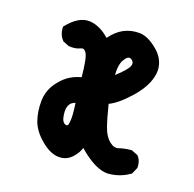

<svg xmlns="http://www.w3.org/2000/svg" viewBox="-79 -565 659 652"><g transform="rotate(15 250.0 -239.0)"><path d="M354.5 5.9Q309.6 3.9 251 -56.6Q244.6 -39.1 227.5 -22.9Q205.1 -1.5 174.8 -5.9Q145.5 -10.3 116.2 -40Q86.4 -69.3 77.1 -102.5Q68.4 -135.3 72.3 -175.3Q73.7 -189 78.4 -201.9Q83 -214.8 90.6 -226.6Q98.1 -238.3 109.4 -249Q140.1 -280.3 183.6 -287.1Q183.1 -355.5 174.3 -371.6Q169.9 -379.4 165.3 -381.3Q160.6 -383.3 154.8 -380.9Q146 -377.4 135.7 -376.7Q125.5 -376 114.3 -377.9L113.3 -378.4H112.8L93.3 -388.2L91.8 -388.7L91.3 -390.1Q76.2 -409.2 78.1 -435.1V-437L79.6 -438.5Q123 -483.9 163.1 -477.5Q199.2 -471.7 230.5 -438Q252.9 -463.9 277.8 -474.6Q305.7 -486.3 335.9 -482.9Q352.1 -481 367.9 -471.4Q383.8 -461.9 400.9 -444.3Q417.5 -426.8 423.8 -406.5Q430.2 -386.2 425.8 -364.3Q416.5 -320.3 370.1 -275.9Q327.6 -235.4 295.4 -223.6Q303.2 -174.3 311 -144Q314.9 -128.4 321.3 -116.9Q327.6 -105.5 335.9 -97.7Q352.1 -82.5 367.7 -86.9Q386.7 -91.8 411.1 -91.8H412.6L413.6 -91.3L433.1 -81.5L434.6 -81.1L435.1 -80.1Q448.2 -64.5 446.3 -40.5V-39.1L445.8 -38.1L434.1 -16.6L433.1 -15.1L431.6 -14.6Q397 5.9 354.5 5.9ZM186 -197.8Q182.6 -196.8 179.9 -195.8Q177.2 -194.8 174.6 -193.4Q171.9 -191.9 169.7 -189.9Q167.5 -188 166 -185.5Q156.2 -172.9 158.2 -147Q159.7 -122.1 172.4 -117.2Q174.3 -116.2 176 -116.2Q177.7 -116.2 179.4 -117.4Q181.2 -118.7 182.4 -121.8Q183.6 -125 184.6 -130.4Q189 -152.3 186 -197.8ZM291 -323.7Q330.6 -354 336.4 -368.7Q338.4 -373.5 338.1 -377.4Q337.9 -381.3 335.9 -384.5Q334 -387.7 329.6 -390.6Q318.8 -398.4 305.2 -379.9Q300.3 -374 297.4 -365.7Q294.4 -357.4 292.7 -346.9Q291 -336.4 291 -323.7Z"/></g></svg>

Font: NaikaiFont
Style: SemiBold
Weight: 600
Version: Version 1.89